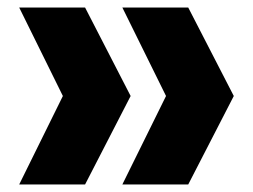

<svg xmlns="http://www.w3.org/2000/svg" viewBox="-20 -523 671 510"><path d="M206 -33H31L147 -268L31 -503H206L327 -268ZM480 -33H305L421 -268L305 -503H480L601 -268Z"/></svg>

Font: Afrihost Sans Black
Style: Regular
Weight: 900
Foundry: https://www.afrihost.com
Version: Version 1.000